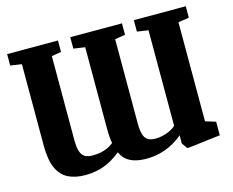

<svg xmlns="http://www.w3.org/2000/svg" viewBox="-104 -894 1287 1062"><g transform="rotate(-15 539.0 -363.0)"><path d="M1039 -743V-677.5L977 -668V-101L1036 -82.5V-5L854 17H844.5L821 -15.5L821.5 -62.5Q795 -39.5 762.5 -22Q730 -4.5 692.2 5.5Q654.5 15.5 612 15.5Q574 15.5 545.2 7.2Q516.5 -1 497.2 -17.8Q478 -34.5 466.5 -60Q435.5 -35 403.8 -18Q372 -1 336.8 7.2Q301.5 15.5 260 15.5Q204 15.5 163.8 -4.8Q123.5 -25 102 -72.5Q80.5 -120 80.5 -202.5V-668L16 -677.5V-743H307V-677.5L252 -668V-189.5Q252 -146 260 -122Q268 -98 285 -88.5Q302 -79 329 -79Q353.5 -79 374.5 -83.2Q395.5 -87.5 414.2 -96Q433 -104.5 449.5 -117.5Q447 -130 445.5 -143.8Q444 -157.5 443.5 -172.2Q443 -187 443 -203V-668L377.5 -677.5V-743H673.5V-677.5L614.5 -668V-186.5Q614.5 -145 622 -121.5Q629.5 -98 645.8 -88.5Q662 -79 688.5 -79Q709 -79 730 -83.8Q751 -88.5 770.8 -97.8Q790.5 -107 805.5 -121V-668L741.5 -677.5V-743Z"/></g></svg>

Font: Merriweather 20pt Black
Style: Regular
Weight: 900
Version: Version 2.100